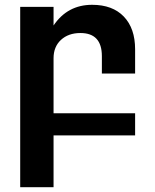

<svg xmlns="http://www.w3.org/2000/svg" viewBox="-20 -569 653 807"><path d="M317.9 -430.2Q267.6 -430.2 236.3 -401.4Q205.1 -372.6 205.1 -324.2V-92.8H547.9V0H205.1V217.8H64.9V-540H205.1V-461.9Q263.7 -548.8 367.2 -548.8Q453.1 -548.8 500.5 -499.3Q547.9 -449.7 547.9 -361.8V-259.8H408.2V-333Q408.2 -430.2 317.9 -430.2Z"/></svg>

Font: Miedinger*
Style: Bold
Weight: 700
Version: Version 001.000